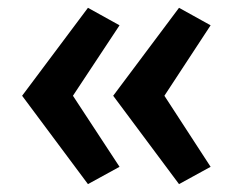

<svg xmlns="http://www.w3.org/2000/svg" viewBox="-20 -594 590 487"><path d="M203.1 -127 36.1 -351.1 203.1 -574.2 283.2 -529.8 165 -351.1 283.2 -170.9ZM434.1 -127 267.1 -351.1 434.1 -574.2 514.2 -529.8 397 -351.1 514.2 -170.9Z"/></svg>

Font: LT Hoop SemBd
Style: Regular
Weight: 600
Designer: Daniel Lyons
Foundry: LyonsType
Version: Version 1.000